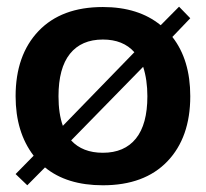

<svg xmlns="http://www.w3.org/2000/svg" viewBox="-20 -547 619 577"><path d="M62 9.8 26.9 -23.9 81.1 -79.1Q26.9 -149.9 26.9 -257.8Q26.9 -381.3 95.7 -453.6Q164.6 -525.9 289.1 -525.9Q396 -525.9 462.9 -471.2L518.1 -526.9L551.8 -492.2L498 -436Q551.8 -367.2 551.8 -257.8Q551.8 -133.8 482.9 -62Q414.1 9.8 289.1 9.8Q180.7 9.8 115.2 -43.9ZM155.8 -257.8Q155.8 -205.1 168.9 -168.9L383.8 -390.1Q350.1 -428.2 289.1 -428.2Q224.6 -428.2 190.2 -385.3Q155.8 -342.3 155.8 -257.8ZM289.1 -87.9Q354 -87.9 388.4 -130.6Q422.9 -173.3 422.9 -257.8Q422.9 -307.1 410.2 -346.2L193.8 -125Q228 -87.9 289.1 -87.9Z"/></svg>

Font: Creato Display
Style: Bold
Weight: 700
Version: Version 1.000